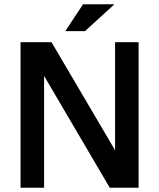

<svg xmlns="http://www.w3.org/2000/svg" viewBox="-20 -886 751 906"><path d="M77 0H188V-528L498 0H634V-687H523V-177L223 -687H77ZM288 -739H381L520 -866H372Z"/></svg>

Font: Ronzino Medium
Style: Regular
Weight: 500
Designer: Nunzio Mazzaferro
Foundry: Collletttivo
Version: Version 1.000;Glyphs 3.3 (3337)